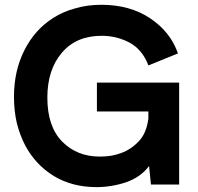

<svg xmlns="http://www.w3.org/2000/svg" viewBox="-20 -767 822 798"><path d="M382.8 -423.8Q382.8 -393.6 382.8 -303.7Q436.5 -303.7 596.7 -303.7Q596.7 -296.9 596.7 -274.4Q588.9 -212.9 556.6 -179.7Q524.4 -145.5 483.4 -130.9Q461.9 -123 438.5 -119.1Q416 -116.2 394.5 -116.2Q299.8 -116.2 238.3 -178.7Q176.8 -241.2 176.8 -361.3Q176.8 -477.5 237.3 -547.9Q296.9 -618.2 402.3 -618.2Q464.8 -618.2 518.6 -589.8Q572.3 -560.5 596.7 -495.1Q637.7 -511.7 719.7 -544.9Q688.5 -634.8 603.5 -691.4Q519.5 -747.1 401.4 -747.1Q342.8 -747.1 293 -732.4Q242.2 -718.8 201.2 -692.4Q124 -643.6 81.1 -557.6Q38.1 -472.7 38.1 -364.3Q38.1 -306.6 49.8 -255.9Q62.5 -205.1 85 -162.1Q127.9 -82 204.1 -35.2Q280.3 10.7 380.9 10.7Q444.3 10.7 504.9 -9.8Q565.4 -31.2 599.6 -77.1Q602.5 -51.8 607.4 0Q636.7 0 724.6 0Q724.6 -106.4 724.6 -423.8Q639.6 -423.8 382.8 -423.8Z"/></svg>

Font: BM-Biotif
Style: Bold
Weight: 400
Designer: Deni Anggara
Version: Version 1.000;PS 001.000;hotconv 1.0.88;makeotf.lib2.5.64776